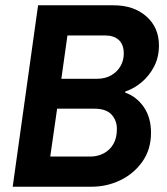

<svg xmlns="http://www.w3.org/2000/svg" viewBox="-20 -706 632 726"><path d="M28 0 124 -686H409Q486 -686 533.5 -644Q581 -602 581 -534Q581 -490 563 -455Q545 -420 516 -395.5Q487 -371 454 -360L453 -356Q496 -341 523.5 -301.5Q551 -262 551 -204Q551 -141 518.5 -95Q486 -49 435 -24.5Q384 0 327 0ZM170 -114H321Q349 -114 372 -126Q395 -138 408.5 -161Q422 -184 422 -218Q422 -251 401.5 -273Q381 -295 337 -295H196ZM212 -408H345Q378 -408 401 -421.5Q424 -435 436 -456.5Q448 -478 448 -503Q448 -538 429 -555Q410 -572 377 -572H235Z"/></svg>

Font: Archivo Narrow
Style: Bold Italic
Weight: 700
Italic angle: -8°
Designer: Hector Gatti
Foundry: Omnibus-Type
Version: Version 3.002